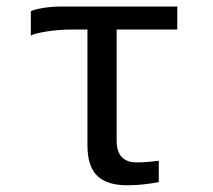

<svg xmlns="http://www.w3.org/2000/svg" viewBox="-20 -548 640 578"><path d="M195.8 -459Q155.8 -459 119.6 -453.1Q83.5 -447.3 72.8 -440.9V-514.2Q84.5 -520 110.6 -524.2Q136.7 -528.3 162.1 -528.3H513.7V-459H331.1V-125Q331.1 -59.1 391.6 -59.1Q418.9 -59.1 458 -64V0Q446.8 2.9 418.9 6.3Q391.1 9.8 363.8 9.8Q301.3 9.8 272.2 -19.3Q243.2 -48.3 243.2 -110.8V-459Z"/></svg>

Font: Cousine
Style: Regular
Weight: 400
Monospace: yes
Designer: Steve Matteson
Foundry: Ascender Corporation
Version: Version 1.20